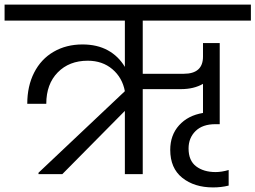

<svg xmlns="http://www.w3.org/2000/svg" viewBox="-47 -760 1115 838"><path d="M576 -670V-438H755Q839 -438 839 -513V-572H912V-218H893Q837 -218 806.5 -188Q776 -158 776 -112Q776 -59 809 -34Q842 -9 894 -9Q920 -9 951 -18V50Q919 58 883 58Q801 58 748.5 16Q696 -26 696 -106Q696 -170 734.5 -213Q773 -256 839 -267V-394Q799 -371 743 -371H576V0H498V-276L225 0H121V-6L498 -362Q487 -421 443.5 -458Q400 -495 336 -495Q255 -495 205 -444Q155 -393 155 -307H72Q72 -384 102 -443Q132 -502 187 -534Q242 -566 313 -566Q377 -566 423.5 -540.5Q470 -515 498 -468V-670H-27V-740H1048V-670Z"/></svg>

Font: Fz Poppins
Style: Regular
Weight: 400
Designer: Ninad Kale (Devanagari), Jonny Pinhorn (Latin)
Foundry: Indian Type Foundry
Version: Vit hóa bi Vntype.Com & FontZin.Com